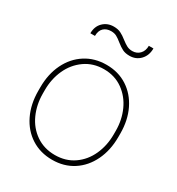

<svg xmlns="http://www.w3.org/2000/svg" viewBox="-173 -821 868 941"><g transform="rotate(30 261.5 -350.5)"><path d="M336 -621Q312 -621 296 -629Q280 -637 260 -653Q243 -667 230 -674Q217 -681 199 -681Q173 -681 157 -666Q141 -651 141 -621H115Q115 -660 139 -683.5Q163 -707 199 -707Q222 -707 238.5 -699Q255 -691 275 -675Q293 -661 306 -654.5Q319 -648 336 -648Q361 -648 377.5 -665Q394 -682 394 -711H420Q420 -671 396 -646Q372 -621 336 -621ZM262 -527Q329 -527 380 -494Q431 -461 459.5 -402.5Q488 -344 488 -269V-249Q488 -174 459.5 -115Q431 -56 380 -23Q329 10 262 10Q195 10 143.5 -23Q92 -56 63.5 -115Q35 -174 35 -249V-269Q35 -344 63.5 -402.5Q92 -461 143.5 -494Q195 -527 262 -527ZM262 -17Q323 -17 368.5 -48.5Q414 -80 438 -133Q462 -186 462 -249V-269Q462 -331 438 -384Q414 -437 368.5 -469.5Q323 -502 262 -502Q201 -502 155 -469.5Q109 -437 85 -384Q61 -331 61 -269V-249Q61 -186 85 -133Q109 -80 155 -48.5Q201 -17 262 -17Z"/></g></svg>

Font: FreesentationVF
Style: Regular
Weight: 400
Designer: glyphs from Roboto by Christian Robertson / Hangul glyphs from Noto Sans CJK(Source Han Sans) by Jang Soo-young and Kang
Foundry: PT&
Version: Version 2.001;Glyphs 3.3.1 (3343)